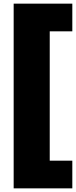

<svg xmlns="http://www.w3.org/2000/svg" viewBox="-20 -819 417 1054"><path d="M377 215V63H253V-647H377V-799H55V215Z"/></svg>

Font: Repo ExtraBlack
Style: Regular
Weight: 400
Designer: Stefan Peev
Foundry: Context Ltd
Version: Version 001.502